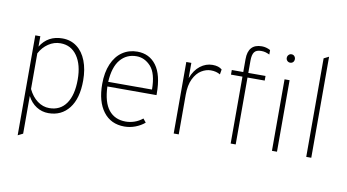

<svg xmlns="http://www.w3.org/2000/svg" viewBox="-86 -935 2441 1351"><g transform="rotate(10 1134.0 -259.5)"><path d="M139 -84V185L103 203V-511H139V-437Q192 -523 296 -523Q355 -523 399 -490Q443 -457 466.5 -396.5Q490 -336 490 -256Q490 -128 435.5 -58Q381 12 288 12Q241 12 202 -13Q163 -38 139 -84ZM451 -256Q451 -362 407.5 -424.5Q364 -487 288 -487Q242 -487 202.5 -460.5Q163 -434 139 -389V-134Q164 -82 203 -53Q242 -24 288 -24Q366 -24 408.5 -84.5Q451 -145 451 -256Z M626 -256Q626 -339 652 -399.5Q678 -460 724.5 -491.5Q771 -523 831 -523Q917 -523 966.5 -456.5Q1016 -390 1016 -256V-245H665Q669 -133 712.5 -78.5Q756 -24 834 -24Q865 -24 896 -34.5Q927 -45 954 -67L975 -41Q947 -17 909 -2.5Q871 12 831 12Q734 12 680 -59.5Q626 -131 626 -256ZM978 -278Q977 -394 933 -442Q889 -490 831 -490Q760 -490 715.5 -437.5Q671 -385 665 -278Z M1182 -511H1218V-402Q1241 -462 1281 -492.5Q1321 -523 1368 -523Q1413 -523 1436 -502L1430 -466Q1402 -483 1363 -483Q1329 -483 1295.5 -462.5Q1262 -442 1240 -397Q1218 -352 1218 -283V0H1182Z M1625 0H1589V-478H1507V-511H1589V-603Q1589 -712 1687 -712Q1718 -712 1748 -696V-664Q1731 -672 1718 -675.5Q1705 -679 1687 -679Q1653 -679 1639 -660Q1625 -641 1625 -599V-511H1748V-478H1625ZM1873 -662Q1873 -675 1881.5 -684Q1890 -693 1902 -693Q1915 -693 1923 -684Q1931 -675 1931 -662Q1931 -650 1923 -641.5Q1915 -633 1902 -633Q1890 -633 1881.5 -641.5Q1873 -650 1873 -662ZM1884 -511H1920V0H1884Z M2129 -704 2165 -722V0H2129Z"/></g></svg>

Font: Overpass Thin
Style: Regular
Weight: 100
Designer: Delve Withrington, Thomas Jockin
Foundry: Delve Fonts
Version: Version 3.000;DELV;Overpass